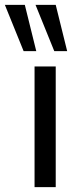

<svg xmlns="http://www.w3.org/2000/svg" viewBox="-55 -769 336 789"><path d="M87 0V-496H174V0ZM168 -559 91 -749H174L221 -559ZM42 -559 -35 -749H47L94 -559Z"/></svg>

Font: Nunito Sans 7pt SemiCondensed
Style: Regular
Weight: 400
Width: 4
Designer: Vernon Adams
Foundry: Vernon Adams
Version: Version 3.101;gftools[0.9.27]